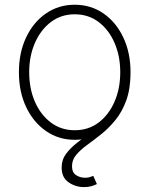

<svg xmlns="http://www.w3.org/2000/svg" viewBox="-20 -573 625 803"><path d="M292.5 11.7Q225.1 11.7 172.4 -24.9Q119.6 -61.5 89.4 -125.2Q59.1 -189 59.1 -271Q59.1 -353 89.4 -416.7Q119.6 -480.5 172.4 -516.8Q225.1 -553.2 292.5 -553.2Q359.9 -553.2 412.6 -516.8Q465.3 -480.5 495.6 -416.5Q525.9 -352.5 525.9 -271Q525.9 -189 495.6 -125.2Q465.3 -61.5 412.8 -24.9Q360.4 11.7 292.5 11.7ZM292.5 -28.3Q350.1 -28.3 392.8 -60.8Q435.5 -93.3 459.2 -148.2Q482.9 -203.1 482.9 -271Q482.9 -338.4 459.2 -393.3Q435.5 -448.2 392.8 -480.7Q350.1 -513.2 292.5 -513.2Q235.4 -513.2 192.6 -480.7Q149.9 -448.2 126 -393.3Q102.1 -338.4 102.1 -271Q102.1 -203.1 125.7 -148.2Q149.4 -93.3 192.4 -60.8Q235.4 -28.3 292.5 -28.3ZM331.5 209.5Q295.9 209.5 266.8 189.5Q237.8 169.4 237.8 127.9Q237.8 95.2 256.3 70.3Q274.9 45.4 304.2 22.7Q333.5 0 366.2 -25.4Q398.9 -50.8 428.2 -83.7Q457.5 -116.7 476.1 -162.1Q494.6 -207.5 494.6 -271H525.9Q525.9 -202.1 508.3 -153.6Q490.7 -105 462.6 -70.8Q434.6 -36.6 403.3 -11.7Q372.1 13.2 344.2 33.4Q316.4 53.7 298.8 74.5Q281.2 95.2 281.2 122.1Q281.2 148.4 298.1 159.4Q314.9 170.4 335.9 170.4Q346.2 170.4 354.7 168Q363.3 165.5 370.1 162.6L385.3 196.8Q374.5 202.1 361.6 205.8Q348.6 209.5 331.5 209.5Z"/></svg>

Font: Inter Extra Light
Style: Regular
Weight: 200
Designer: Rasmus Andersson
Foundry: rsms
Version: Version 4.000;git-3c8e0fc